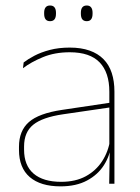

<svg xmlns="http://www.w3.org/2000/svg" viewBox="-20 -668 509 698"><path d="M377 0 379 -128 377.5 -131.5V-292V-334.5Q377.5 -404.5 342.2 -441.2Q307 -478 233.5 -478Q179 -478 136 -460.2Q93 -442.5 63.5 -420L66 -441Q81.5 -453 105.2 -465.5Q129 -478 161.2 -486.5Q193.5 -495 233.5 -495Q275 -495 305.5 -484.2Q336 -473.5 356.2 -453Q376.5 -432.5 386.2 -402.8Q396 -373 396 -335V0ZM200 9.5Q127.5 9.5 88.2 -24.2Q49 -58 49 -123V-134.5Q49 -192.5 85 -224.2Q121 -256 205.5 -268.5L386.5 -295.5L387 -278.5L209 -252.5Q134 -241.5 100.8 -214.5Q67.5 -187.5 67.5 -135.5V-124Q67.5 -66.5 102.2 -36.8Q137 -7 202.5 -7Q254.5 -7 291.8 -27.2Q329 -47.5 351.5 -82.2Q374 -117 380.5 -160.5L390 -142H384Q380 -102.5 358 -67.8Q336 -33 296.5 -11.8Q257 9.5 200 9.5ZM162 -591Q151 -591 145.8 -597.8Q140.5 -604.5 140.5 -618.5V-621.5Q140.5 -634.5 145.8 -641.2Q151 -648 162 -648Q173 -648 178.2 -641.2Q183.5 -634.5 183.5 -621.5V-618.5Q183.5 -604.5 178.2 -597.8Q173 -591 162 -591ZM295.5 -591Q284.5 -591 279.2 -597.8Q274 -604.5 274 -618.5V-621.5Q274 -634.5 279.2 -641.2Q284.5 -648 295.5 -648Q306 -648 311.2 -641.2Q316.5 -634.5 316.5 -621.5V-618.5Q316.5 -604.5 311.2 -597.8Q306 -591 295.5 -591Z"/></svg>

Font: Anek Gujarati Medium Thin
Style: Regular
Weight: 250
Version: Version 1.003